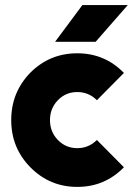

<svg xmlns="http://www.w3.org/2000/svg" viewBox="-20 -721 521 753"><path d="M196 -557H355L481 -701H303ZM283 -512Q175 -512 99 -436Q24 -359 24 -250Q24 -141 99 -65Q175 12 283 12Q391 12 466 -65L360 -172Q328 -140 283 -140Q238 -140 207 -172Q176 -204 176 -250Q176 -296 207 -328Q238 -360 283 -360Q328 -360 360 -328L466 -435Q391 -512 283 -512Z"/></svg>

Font: Unageo
Style: ExtraBold
Weight: 800
Designer: Richard Sepsi
Foundry: Richard Sepsi
Version: Version 2.000